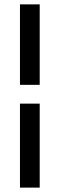

<svg xmlns="http://www.w3.org/2000/svg" viewBox="-20 -731 280 883"><path d="M71.8 131.8V-254.4H162.6V131.8ZM162.6 -340.8H71.8V-710.9H162.6Z"/></svg>

Font: TypoPRO Roboto
Style: Regular
Weight: 400
Designer: Google
Version: Version 2.136; 2016